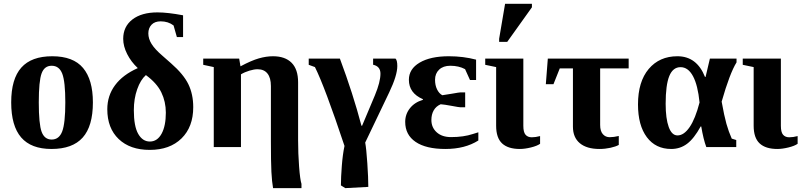

<svg xmlns="http://www.w3.org/2000/svg" viewBox="-20 -763 4161 996"><path d="M461.9 -231.9Q461.9 -108.4 408.9 -49.3Q356 9.8 247.1 9.8Q141.6 9.8 89.8 -50Q38.1 -109.9 38.1 -231.9Q38.1 -353.5 90.6 -412.4Q143.1 -471.2 251 -471.2Q359.9 -471.2 410.9 -410.4Q461.9 -349.6 461.9 -231.9ZM318.8 -231.9Q318.8 -339.4 303 -380.6Q287.1 -421.9 248 -421.9Q210.4 -421.9 195.8 -382.3Q181.2 -342.8 181.2 -231.9Q181.2 -119.1 196 -79.1Q210.9 -39.1 248 -39.1Q286.6 -39.1 302.7 -81.3Q318.8 -123.5 318.8 -231.9Z M929.7 -570.8H897.5L880.4 -630.9Q852.5 -652.3 813.5 -652.3Q782.7 -652.3 766.1 -634.8Q749.5 -617.2 749.5 -589.8Q749.5 -562 766.4 -534.9Q783.2 -507.8 821.8 -474.6L867.2 -434.6Q932.1 -377.9 957.3 -325.9Q982.4 -273.9 982.4 -207Q982.4 -104.5 921.6 -44.9Q860.8 14.6 756.8 14.6Q654.8 14.6 595.7 -41.7Q536.6 -98.1 536.6 -196.3Q536.6 -266.6 576.7 -320.8Q616.7 -375 694.8 -409.7Q660.2 -441.9 639.6 -482.7Q619.1 -523.4 619.1 -561.5Q619.1 -625 666.7 -661.9Q714.4 -698.7 796.9 -698.7Q850.1 -698.7 929.7 -683.6ZM674.3 -191.4Q674.3 -107.9 697 -68.4Q719.7 -28.8 757.3 -28.8Q795.9 -28.8 818.1 -69.1Q840.3 -109.4 840.3 -178.7Q840.3 -235.4 816.9 -283.7Q793.5 -332 736.8 -373.5Q709 -349.1 691.7 -300Q674.3 -251 674.3 -191.4Z M1526.4 -34.2Q1526.4 33.2 1531.5 100.8Q1536.6 168.5 1543.9 190.9V212.9H1396.5Q1390.6 180.2 1387.9 128.7Q1385.3 77.1 1385.3 -28.3V-316.9Q1385.3 -358.9 1367.7 -381.3Q1350.1 -403.8 1315.9 -403.8Q1298.3 -403.8 1273.9 -396.5Q1249.5 -389.2 1230 -377.4V0H1088.9V-415L1034.2 -426.8V-459H1220.7L1227.5 -418.9Q1284.2 -449.2 1322.8 -460.2Q1361.3 -471.2 1396 -471.2Q1459 -471.2 1492.7 -437.3Q1526.4 -403.3 1526.4 -335.9Z M1581.5 -426.8V-459H1743.2Q1811.5 -276.4 1855 -110.8H1858.4L1924.8 -268.6Q1953.6 -337.9 1953.6 -380.9Q1953.6 -418.9 1915.5 -427.2V-459H2031.7Q2041 -450.7 2041 -420.4Q2041 -371.6 1999 -283.7L1874.5 -23.4Q1880.4 7.8 1885.5 84Q1890.6 160.2 1890.6 206.5L1771 212.9L1748.5 198.7Q1748.5 157.2 1753.2 97.2Q1757.8 37.1 1767.1 -5.9Q1664.6 -313.5 1613.8 -415Z M2461.4 -34.2Q2392.1 9.8 2290.5 9.8Q2189.9 9.8 2136 -26.9Q2082 -63.5 2082 -130.9Q2082 -170.4 2106.4 -201.4Q2130.9 -232.4 2173.8 -245.1V-248.5Q2101.1 -279.8 2101.1 -349.1Q2101.1 -405.3 2157 -438.2Q2212.9 -471.2 2308.6 -471.2Q2383.3 -471.2 2449.7 -453.6V-348.1H2418L2392.6 -404.3Q2359.9 -421.9 2315.9 -421.9Q2279.3 -421.9 2258.1 -401.9Q2236.8 -381.8 2236.8 -349.1Q2236.8 -320.8 2247.1 -299.6Q2257.3 -278.3 2274.4 -269L2326.7 -277.3Q2362.3 -283.7 2368.2 -283.7H2393.1V-206.5H2368.2Q2361.3 -206.5 2325.2 -213.4Q2282.7 -221.2 2266.1 -222.2Q2242.2 -211.9 2230 -190.7Q2217.8 -169.4 2217.8 -140.6Q2217.8 -101.6 2245.4 -76.7Q2272.9 -51.8 2319.8 -51.8Q2384.8 -51.8 2433.1 -67.9L2461.4 -76.7Z M2676.8 9.8Q2615.7 9.8 2584.7 -19Q2553.7 -47.9 2553.7 -110.8V-415L2497.1 -426.8V-459H2694.8V-110.4Q2694.8 -77.1 2706.3 -64Q2717.8 -50.8 2738.3 -50.8Q2758.3 -50.8 2781.7 -57.1V-17.1Q2766.1 -5.9 2733.9 2Q2701.7 9.8 2676.8 9.8ZM2569.3 -545.9V-562L2600.1 -743.2H2739.3V-725.1L2611.3 -545.9Z M2883.8 -408.2 2851.1 -326.2H2811.5L2821.8 -459H3241.2V-408.2H3093.3V-114.7Q3093.3 -83 3107.2 -67.1Q3121.1 -51.3 3142.6 -51.3Q3163.6 -51.3 3189.9 -57.6V-11.2Q3174.3 -2.4 3146.5 3.7Q3118.7 9.8 3089.8 9.8Q3023.9 9.8 2988 -20Q2952.1 -49.8 2952.1 -106V-408.2Z M3461.9 9.8Q3381.3 9.8 3335.4 -51.5Q3289.6 -112.8 3289.6 -221.2Q3289.6 -339.4 3345.2 -405.3Q3400.9 -471.2 3494.1 -471.2Q3594.7 -471.2 3637.2 -363.8H3640.1L3662.6 -459H3800.8V-439.5Q3765.6 -382.8 3723.6 -235.8Q3736.8 -161.6 3748.3 -120.8Q3759.8 -80.1 3775.9 -43.9L3799.3 -36.6V0H3644Q3628.9 -40 3617.7 -106.9H3614.7Q3580.1 -43.9 3544.2 -17.1Q3508.3 9.8 3461.9 9.8ZM3510.3 -414.6Q3470.7 -414.6 3451.9 -368.4Q3433.1 -322.3 3433.1 -224.6Q3433.1 -147.9 3449 -104.2Q3464.8 -60.5 3494.6 -60.5Q3527.8 -60.5 3557.4 -103.5Q3586.9 -146.5 3608.9 -231.4Q3600.1 -320.8 3575 -367.7Q3549.8 -414.6 3510.3 -414.6Z M4012.7 9.8Q3951.7 9.8 3920.7 -19Q3889.6 -47.9 3889.6 -110.8V-415L3833 -426.8V-459H4030.8V-110.4Q4030.8 -77.1 4042.2 -64Q4053.7 -50.8 4074.2 -50.8Q4094.2 -50.8 4117.7 -57.1V-17.1Q4102.1 -5.9 4069.8 2Q4037.6 9.8 4012.7 9.8Z"/></svg>

Font: Liberation Serif
Style: Bold
Weight: 700
Designer: Steve Matteson
Foundry: Ascender Corporation
Version: Version 2.1.5